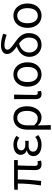

<svg xmlns="http://www.w3.org/2000/svg" viewBox="1400 -2248 1049 3888"><g transform="rotate(-90 1924.0 -304.5)"><path d="M542 13C573 13 598 7 616 1L603 -69C583 -65 569 -63 560 -63C526 -63 509 -78 509 -116C509 -169 510 -344 517 -468H626V-543H103L25 -538V-468H151C151 -321 137 -153 112 0L204 5C219 -147 235 -315 235 -468H430C428 -348 423 -179 423 -122C423 -35 456 13 542 13Z M935 13C1011 13 1067 -4 1133 -54L1093 -115C1042 -74 997 -60 944 -60C852 -60 797 -97 797 -158C797 -218 841 -250 931 -250C958 -250 984 -249 1016 -247V-318C989 -316 969 -315 947 -315C860 -315 823 -350 823 -399C823 -455 875 -484 942 -484C992 -484 1036 -467 1078 -436L1115 -498C1065 -534 1005 -557 939 -557C828 -557 732 -509 732 -410C732 -359 762 -310 818 -289V-284C756 -269 706 -227 706 -150C706 -49 800 13 935 13Z M1242 200H1334C1333 103 1331 34 1328 -64C1377 -6 1433 13 1492 13C1606 13 1716 -94 1716 -280C1716 -451 1633 -557 1482 -557C1350 -557 1242 -466 1242 -278ZM1477 -64C1429 -64 1381 -76 1329 -137V-275C1329 -413 1399 -480 1478 -480C1579 -480 1622 -400 1622 -279C1622 -145 1557 -64 1477 -64Z M1963 13C1994 13 2013 7 2028 0L2016 -69C2004 -65 1993 -63 1983 -63C1960 -63 1945 -75 1945 -106C1945 -237 1950 -396 1952 -543H1860V-112C1860 -32 1889 13 1963 13Z M2359 13C2495 13 2606 -90 2606 -271C2606 -453 2495 -557 2359 -557C2223 -557 2112 -453 2112 -271C2112 -90 2223 13 2359 13ZM2359 -63C2262 -63 2206 -144 2206 -271C2206 -397 2262 -480 2359 -480C2456 -480 2512 -397 2512 -271C2512 -144 2456 -63 2359 -63Z M2957 13C3109 13 3197 -91 3197 -245C3197 -375 3118 -447 3024 -515C2936 -579 2861 -623 2861 -682C2861 -712 2888 -739 2951 -739C3004 -739 3071 -726 3163 -693L3185 -765C3095 -795 3020 -809 2952 -809C2829 -809 2774 -753 2774 -687C2774 -603 2847 -543 2925 -488C2808 -451 2716 -365 2716 -233C2716 -79 2834 13 2957 13ZM2989 -442C3054 -391 3107 -334 3107 -244C3107 -135 3058 -63 2959 -63C2878 -63 2804 -129 2804 -236C2804 -341 2873 -415 2989 -442Z M3550 13C3686 13 3797 -90 3797 -271C3797 -453 3686 -557 3550 -557C3414 -557 3303 -453 3303 -271C3303 -90 3414 13 3550 13ZM3550 -63C3453 -63 3397 -144 3397 -271C3397 -397 3453 -480 3550 -480C3647 -480 3703 -397 3703 -271C3703 -144 3647 -63 3550 -63Z"/></g></svg>

Font: Noto Sans Mono CJK HK
Style: Regular
Weight: 400
Designer: Ryoko NISHIZUKA 西塚涼子 (kana, bopomofo & ideographs); Paul D. Hunt (Latin, Greek & Cyrillic); Sandoll Communications 산돌커뮤니
Foundry: Adobe
Version: Version 2.004;hotconv 1.0.118;makeotfexe 2.5.65603